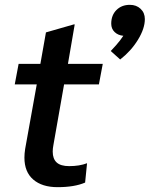

<svg xmlns="http://www.w3.org/2000/svg" viewBox="-20 -764 619 794"><path d="M81 -112Q81 -129 84 -148L132 -415H41L57 -500H147L170 -630L285 -663H289L261 -500H405L389 -415H245L201 -165Q198 -150 198 -137Q198 -107 214.5 -92Q231 -77 266 -77Q309 -77 340 -89L332 -9Q288 10 218 10Q154 10 117.5 -21.5Q81 -53 81 -112ZM579 -685Q579 -646 550.5 -599.5Q522 -553 477 -518L438 -553Q443 -558 460 -577Q477 -596 490 -616Q468 -618 454 -631.5Q440 -645 440 -666Q440 -701 461.5 -722.5Q483 -744 517 -744Q544 -744 561.5 -727.5Q579 -711 579 -685Z"/></svg>

Font: Sarabun SemiBold
Style: Italic
Weight: 600
Italic angle: -10°
Designer: Suppakit Chalermlarp | Katatrad Co.,Ltd.
Foundry: Cadson Demak Co.,Ltd.
Version: Version 1.000; ttfautohint (v1.6)